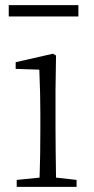

<svg xmlns="http://www.w3.org/2000/svg" viewBox="-20 -727 365 747"><path d="M278 0V-27L198 -36C197 -109 196 -173 196 -226V-377L198 -511L186 -518L41 -485V-459L133 -456C136 -388 137 -330 137 -281V-226C137 -155 136 -91 134 -36L45 -27V0ZM285 -663V-707H14V-663Z"/></svg>

Font: AllPunType ExtraLight
Style: Regular
Weight: 280
Version: 1.0